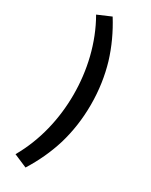

<svg xmlns="http://www.w3.org/2000/svg" viewBox="-261 -885 899 1140"><g transform="rotate(30 189.0 -315.5)"><path d="M254 -39C279 -124 293 -215 293 -315C293 -415 279 -506 254 -591C228 -676 191 -756 143 -833L52 -794C136 -648 174 -479 174 -315C174 -151 136 17 52 163L143 202C191 125 228 46 254 -39Z"/></g></svg>

Font: GenSekiGothic2 TW B
Style: Regular
Weight: 700
Version: Version 2.100;PS 2.1;hotconv 16.6.51;makeotf.lib2.5.65220 DE